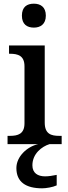

<svg xmlns="http://www.w3.org/2000/svg" viewBox="-20 -783 369 1043"><path d="M164 -633C199 -633 229 -651 229 -698C229 -746 199 -763 164 -763C127 -763 99 -746 99 -698C99 -651 127 -633 164 -633ZM21 0H187C126 14 69 68 69 130C69 206 121 240 209 240C230 240 267 234 288 224V167C264 172 243 175 225 175C185 175 156 157 156 115C156 52 207 13 249 0H315V-45H302C258 -45 223 -55 223 -117V-536H29V-491H34C77 -491 113 -481 113 -423V-113C113 -55 77 -45 34 -45H21Z"/></svg>

Font: Noto Serif Myanmar Medium
Style: Regular
Weight: 500
Designer: Ben Mitchell and the Monotype Design Team
Foundry: Monotype Imaging Inc.
Version: Version 2.106